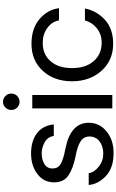

<svg xmlns="http://www.w3.org/2000/svg" viewBox="239 -1030 800 1319"><g transform="rotate(-90 639.5 -371.0)"><path d="M247.1 8.8Q145 8.8 89.1 -44.2Q33.2 -97.2 27.8 -162.1H108.9Q114.7 -123 154.8 -92Q194.8 -61 245.8 -62Q296.9 -63 328.9 -89.1Q360.8 -115.2 360.8 -155.8Q360.8 -197.8 325 -219.5Q289.1 -241.2 222.2 -252.9Q142.1 -269 94 -301Q45.9 -333 45.9 -399.9Q45.9 -471.7 103.5 -514.9Q161.1 -558.1 243.2 -558.1Q329.1 -558.1 382.6 -518.1Q436 -478 443.8 -401.9H365.2Q357.4 -443.8 323.2 -463.4Q289.1 -482.9 252.9 -484.9Q207 -486.8 174.1 -468Q141.1 -449.2 141.1 -411.1Q141.1 -371.1 174.6 -353Q208 -335 272.9 -323.2Q455.1 -288.1 455.1 -162.1Q455.1 -87.9 396 -39.6Q336.9 8.8 247.1 8.8Z M598.6 -637.2Q575.7 -637.2 559.3 -653.6Q543 -669.9 543 -693.8Q543 -716.8 559.3 -733.9Q575.7 -751 598.6 -751Q622.6 -751 639.2 -733.9Q655.8 -716.8 655.8 -693.8Q655.8 -669.9 639.2 -653.6Q622.6 -637.2 598.6 -637.2ZM553.7 -549.8H646V0H553.7Z M997.6 5.9Q883.8 5.9 812 -74.5Q740.2 -154.8 740.2 -276.9Q740.2 -398.9 811.3 -477.1Q882.3 -555.2 997.6 -555.2Q1102.5 -555.2 1167.5 -500Q1232.4 -444.8 1242.2 -366.2H1158.2Q1150.4 -414.1 1106.9 -446Q1063.5 -478 1004.4 -478Q924.3 -478 877.4 -423.6Q830.6 -369.1 830.6 -276.9Q830.6 -184.1 877.9 -128.7Q925.3 -73.2 1005.4 -73.2Q1062.5 -73.2 1103.5 -105.7Q1144.5 -138.2 1158.2 -188H1240.2Q1224.1 -106.9 1162.4 -50.5Q1100.6 5.9 997.6 5.9Z"/></g></svg>

Font: Oakes Grotesk
Style: Regular
Weight: 400
Designer: Samuel Oakes
Foundry: Samuel Oakes
Version: Version 1.0 | wf-rip DC20170320